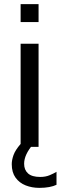

<svg xmlns="http://www.w3.org/2000/svg" viewBox="-20 -712 294 931"><path d="M80 0V-500H167V0ZM171 199Q135 199 104.5 187Q74 175 55.5 149.5Q37 124 37 84Q37 64 45.5 40Q54 16 80 -14H142Q97 37 97 82Q97 112 116 129Q135 146 175 146Q201 146 221 137.5Q241 129 254 121V184Q240 191 218.5 195Q197 199 171 199ZM80 -605V-692H167V-605Z"/></svg>

Font: Panamera Medium
Style: Regular
Weight: 500
Designer: Bastien Sozeau
Foundry: NBR — Bastien Sozeau
Version: Version 3.002; ttfautohint (v1.8.4.7-5d5b);gftools[0.9.33]